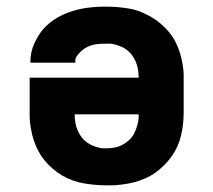

<svg xmlns="http://www.w3.org/2000/svg" viewBox="-20 -548 640 576"><path d="M300 8Q283 8 265.5 6.5Q248 5 231 2Q214 -1 197.5 -7Q181 -13 166.5 -21.5Q152 -30 138.5 -41.5Q125 -53 114 -66.5Q103 -80 95 -95Q87 -110 81.5 -126.5Q76 -143 72.5 -163.5Q69 -184 69 -195V-315H396Q396 -327 394 -339.5Q392 -352 387 -363.5Q382 -375 374.5 -384.5Q367 -394 356.5 -401Q346 -408 332 -412.5Q318 -417 310 -417H300Q291 -417 281 -416.5Q271 -416 261.5 -414Q252 -412 243.5 -408Q235 -404 227.5 -398Q220 -392 213 -383Q206 -374 206 -368V-360H71Q71 -376 74 -390.5Q77 -405 83.5 -419Q90 -433 98.5 -446Q107 -459 118 -469.5Q129 -480 141.5 -488.5Q154 -497 168 -503.5Q182 -510 196.5 -514.5Q211 -519 226 -522Q241 -525 259 -526.5Q277 -528 287 -528H300Q317 -528 334.5 -526.5Q352 -525 369 -522Q386 -519 402 -512.5Q418 -506 433 -497.5Q448 -489 461.5 -477.5Q475 -466 486 -453Q497 -440 505 -425Q513 -410 518.5 -393.5Q524 -377 527.5 -356.5Q531 -336 531 -325V-210Q531 -193 529 -175.5Q527 -158 523 -141Q519 -124 512 -108.5Q505 -93 495 -79Q485 -65 472.5 -52.5Q460 -40 446 -30Q432 -20 416 -13Q400 -6 383.5 -1.5Q367 3 346.5 5.5Q326 8 315 8ZM290 -103H300Q312 -103 324.5 -105.5Q337 -108 348 -114Q359 -120 368 -128.5Q377 -137 382.5 -147.5Q388 -158 392 -172.5Q396 -187 396 -195V-205H204Q204 -193 206 -180.5Q208 -168 213 -156.5Q218 -145 225.5 -135.5Q233 -126 243.5 -119Q254 -112 268 -107.5Q282 -103 290 -103Z"/></svg>

Font: Iosevka Aile Heavy
Style: Regular
Weight: 900
Designer: Belleve Invis
Foundry: Belleve Invis
Version: Version 31.1.0; ttfautohint (v1.8.4)